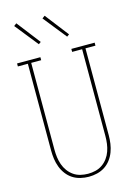

<svg xmlns="http://www.w3.org/2000/svg" viewBox="-141 -1034 783 1114"><g transform="rotate(-15 250.0 -476.5)"><path d="M250 8Q225 8 200 2Q175 -4 154 -17.5Q133 -31 117.5 -51.5Q102 -72 93 -96Q84 -120 80.5 -145Q77 -170 77 -195V-717H17V-735H157V-717H97V-195Q97 -172 100 -149.5Q103 -127 110.5 -105.5Q118 -84 131.5 -65.5Q145 -47 163.5 -34Q182 -21 204.5 -15.5Q227 -10 250 -10Q273 -10 295.5 -15.5Q318 -21 336.5 -34Q355 -47 368.5 -65.5Q382 -84 389.5 -105.5Q397 -127 400 -149.5Q403 -172 403 -195V-717H343V-735H483V-717H423V-195Q423 -170 419.5 -145Q416 -120 407 -96Q398 -72 382.5 -51.5Q367 -31 346 -17.5Q325 -4 300 2Q275 8 250 8ZM338 -810 227 -949 243 -961 352 -820ZM168 -810 57 -949 73 -961 182 -820Z"/></g></svg>

Font: Iosevka Curly Slab Thin
Style: Regular
Weight: 100
Monospace: yes
Designer: Belleve Invis
Foundry: Belleve Invis
Version: Version 22.1.2; ttfautohint (v1.8.4)